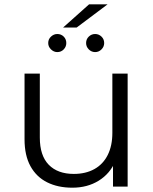

<svg xmlns="http://www.w3.org/2000/svg" viewBox="-20 -867 712 892"><path d="M316 5Q249 5 199 -20Q149 -45 121.5 -95Q94 -145 94 -220V-525H165V-228Q165 -144 206.5 -101.5Q248 -59 323 -59Q378 -59 418.5 -81.5Q459 -104 480.5 -147Q502 -190 502 -250V-525H573V0H505V-144L516 -118Q491 -60 438.5 -27.5Q386 5 316 5ZM422 -625Q405 -625 392.5 -637.5Q380 -650 380 -667Q380 -685 392.5 -697Q405 -709 422 -709Q439 -709 451.5 -697Q464 -685 464 -667Q464 -650 451.5 -637.5Q439 -625 422 -625ZM246 -625Q230 -625 217 -637.5Q204 -650 204 -667Q204 -685 217 -697Q230 -709 246 -709Q264 -709 276 -697Q288 -685 288 -667Q288 -650 276 -637.5Q264 -625 246 -625ZM273 -739 394 -847H480L336 -739Z"/></svg>

Font: Montserrat Thin
Style: Regular
Weight: 400
Version: Version 9.000